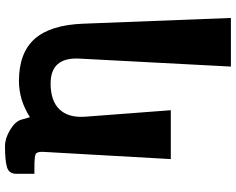

<svg xmlns="http://www.w3.org/2000/svg" viewBox="-108 -570 946 770"><g transform="rotate(-90 365.0 -185.0)"><path d="M655 -324 678 268H483L515 -340Q521 -455 415 -455Q345 -455 311 -419Q277 -383 282 -316L308 27H112L141 -485Q142 -510 132 -515Q122 -520 78 -520Q62 -520 53 -520V-593Q53 -622 79.5 -630Q106 -638 164 -638Q195 -638 229 -617.5Q263 -597 270 -573L280 -538Q349 -582 425 -582Q538 -582 594 -519Q650 -456 655 -324Z"/></g></svg>

Font: OpenDyslexic
Style: Bold
Weight: 800
Designer: Abbie Gonzalez
Version: Version 0.920;hotconv 1.0.109;makeotfexe 2.5.65596